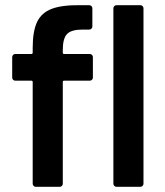

<svg xmlns="http://www.w3.org/2000/svg" viewBox="-20 -720 637 740"><path d="M338 -500V-421Q338 -416 334.5 -412.5Q331 -409 326 -409H227Q222 -409 222 -404V-12Q222 -7 218.5 -3.5Q215 0 210 0H118Q113 0 109.5 -3.5Q106 -7 106 -12V-404Q106 -409 101 -409H39Q34 -409 30.5 -412.5Q27 -416 27 -421V-500Q27 -505 30.5 -508.5Q34 -512 39 -512H101Q106 -512 106 -517V-535Q106 -600 123 -635.5Q140 -671 179.5 -686Q219 -701 290 -700H324Q329 -700 332.5 -696.5Q336 -693 336 -688V-618Q336 -613 332.5 -609.5Q329 -606 324 -606H298Q255 -606 238.5 -589Q222 -572 222 -527V-517Q222 -512 227 -512H326Q331 -512 334.5 -508.5Q338 -505 338 -500ZM429 -700H521Q526 -700 529.5 -696.5Q533 -693 533 -688V-12Q533 -7 529.5 -3.5Q526 0 521 0H429Q424 0 420.5 -3.5Q417 -7 417 -12V-688Q417 -693 420.5 -696.5Q424 -700 429 -700Z"/></svg>

Font: Barlow SemiBold
Style: Regular
Weight: 600
Designer: Jeremy Tribby
Foundry: Tribby Type
Version: Version 1.422